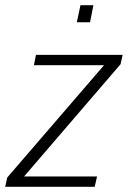

<svg xmlns="http://www.w3.org/2000/svg" viewBox="-29 -722 494 742"><path d="M-9 0 -1 -36 373 -470H102L110 -510H445L437 -474L64 -40H346L337 0ZM268 -636 282 -702H332L319 -636Z"/></svg>

Font: Saira Semi Condensed ExtraLight
Style: Italic
Weight: 200
Width: 4
Italic angle: -12°
Designer: Hector Gatti with collaboration of the Omnibus-Type team
Foundry: Omnibus-Type
Version: Version 1.001; ttfautohint (v1.8)